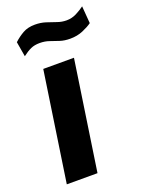

<svg xmlns="http://www.w3.org/2000/svg" viewBox="-138 -786 641 852"><g transform="rotate(-20 183.0 -359.5)"><path d="M26 0 103 -517H248L171 0ZM45.5 -598 33.5 -668.5Q54.5 -688 78 -701.2Q101.5 -714.5 135 -714.5Q162 -714.5 185.5 -707Q209 -699.5 230.5 -691.8Q252 -684 274.5 -684Q299.5 -684 321.5 -695.2Q343.5 -706.5 360 -719L366.5 -637.5Q349.5 -625 322.2 -613.5Q295 -602 262 -602Q235 -602 213.8 -609Q192.5 -616 172 -623.2Q151.5 -630.5 127 -630.5Q102.5 -630.5 84.8 -622.5Q67 -614.5 45.5 -598Z"/></g></svg>

Font: Public Sans Thin
Style: Bold Italic
Weight: 700
Italic angle: -8°
Version: Version 2.001